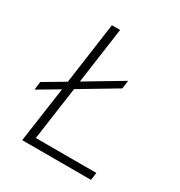

<svg xmlns="http://www.w3.org/2000/svg" viewBox="-166 -815 872 931"><g transform="rotate(30 270.0 -350.0)"><path d="M28 -288 143 -356 191 -700H237L193 -386L394 -506L388 -460L187 -340L145 -42H484L478 0H93L137 -310L22 -242Z"/></g></svg>

Font: Retni Sans Light
Style: Italic
Weight: 300
Italic angle: -8°
Designer: Vitaly Kuzmin
Foundry: ParaType Ltd.
Version: Version 1.00;June 10, 2019;FontCreator 11.5.0.2425 64-bit; t